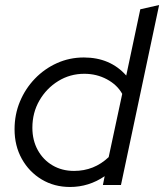

<svg xmlns="http://www.w3.org/2000/svg" viewBox="-20 -737 654 765"><path d="M259 8Q196 8 146 -22Q96 -52 67 -104Q38 -156 38 -222Q38 -281 59.5 -332.5Q81 -384 119 -423.5Q157 -463 207 -485.5Q257 -508 314 -508Q419 -508 483 -436L539 -700L614 -717L462 0H390L397 -35Q334 8 259 8ZM275 -56Q355 -56 413 -111L467 -363Q447 -399 406 -421Q365 -443 316 -443Q259 -443 212 -414Q165 -385 137 -336.5Q109 -288 109 -228Q109 -178 130.5 -139Q152 -100 189.5 -78Q227 -56 275 -56Z"/></svg>

Font: Red Hat Display
Style: Italic
Weight: 400
Italic angle: -12°
Designer: Pentagram, MCKL
Foundry: Pentagram, MCKL
Version: Version 1.023; ttfautohint (v1.8.3)